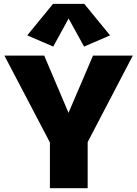

<svg xmlns="http://www.w3.org/2000/svg" viewBox="-20 -998 727 1018"><path d="M244.6 0V-242.7L3.4 -703.1H214.4L353 -377H333.5L473.1 -703.1H684.1L444.8 -244.6V0ZM262.2 -751 124.5 -810.5 261.2 -977.5H426.8L563.5 -810.5L425.8 -751L343.8 -899.9Z"/></svg>

Font: Schibsted Grotesk Black
Style: Regular
Weight: 900
Designer: Bakken & Baeck AS, Henrik Kongsvoll
Foundry: Schibsted ASA
Version: Version 1.100;gftools[0.9.25]